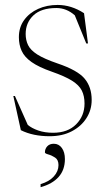

<svg xmlns="http://www.w3.org/2000/svg" viewBox="-20 -542 433 778"><path d="M213.5 -522Q269 -522 320.5 -488.5L336.5 -366H329.5L283 -480Q249.5 -509.5 208.5 -509.5Q147 -509.5 115.5 -479.8Q84 -450 84 -404.5Q84 -379.5 93.8 -359.2Q103.5 -339 131.2 -321.2Q159 -303.5 213 -285Q294.5 -257.5 323 -223.2Q351.5 -189 351.5 -137Q351.5 -96.5 330.2 -63.2Q309 -30 270.8 -10Q232.5 10 181 10Q148 10 118.8 4Q89.5 -2 64.5 -14.5L34 -153H40.5L92.5 -36Q108.5 -22.5 135 -13.2Q161.5 -4 195 -4Q254.5 -4 288.5 -38.2Q322.5 -72.5 322.5 -122.5Q322.5 -153 311.5 -175Q300.5 -197 271.8 -215Q243 -233 190 -251.5Q137 -270 108 -290.5Q79 -311 67.8 -335.8Q56.5 -360.5 56.5 -391.5Q56.5 -431.5 77.8 -460.8Q99 -490 134.5 -506Q170 -522 213.5 -522ZM144.5 204Q179 194 198 173Q217 152 217 127Q217 105.5 203.2 96.5Q189.5 87.5 175.8 83.8Q162 80 162 75.5Q162 61 171.5 50.8Q181 40.5 198 40.5Q218.5 40.5 230.8 57.8Q243 75 243 102.5Q243 146.5 217.5 175Q192 203.5 144.5 216.5Z"/></svg>

Font: Newsreader 72pt ExtraLight
Style: Regular
Weight: 275
Designer: Hugues Gentile
Foundry: Production Type
Version: Version 1.003; ttfautohint (v1.8.3)